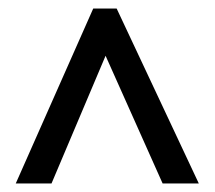

<svg xmlns="http://www.w3.org/2000/svg" viewBox="-20 -739 504 451"><path d="M199 -719H254L447 -308H362L228 -608L101 -308H17Z"/></svg>

Font: Noto Sans Gurmukhi Condensed Medium
Style: Regular
Weight: 500
Width: 3
Designer: Jelle Bosma - Monotype Design Team
Foundry: Monotype Imaging Inc.
Version: Version 2.004; ttfautohint (v1.8.4.7-5d5b)